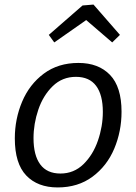

<svg xmlns="http://www.w3.org/2000/svg" viewBox="-20 -813 597 842"><path d="M513 -323Q513 -237 481 -161Q449 -85 385.5 -38Q322 9 233 9Q145 9 95 -43.5Q45 -96 45 -206Q45 -291 77 -367Q109 -443 172 -490Q235 -537 324 -537Q412 -537 462.5 -484.5Q513 -432 513 -323ZM127 -207Q127 -132 156.5 -92Q186 -52 245 -52Q304 -52 346 -93Q388 -134 409.5 -196.5Q431 -259 431 -322Q431 -397 401.5 -436.5Q372 -476 313 -476Q253 -476 211 -435Q169 -394 148 -332Q127 -270 127 -207ZM390 -793 506 -660 472 -627 358 -725 218 -627 194 -660 342 -789Z"/></svg>

Font: Bitter Pro
Style: Italic
Weight: 400
Italic angle: -9°
Designer: Sol Matas, and Bitter project Authors
Foundry: Sol Matas
Version: Version 1.010